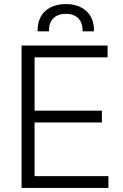

<svg xmlns="http://www.w3.org/2000/svg" viewBox="-20 -924 607 944"><path d="M86 0H513V-58H150V-322H481V-380H150V-642H509V-700H86ZM165 -770H221V-776C221 -823 249 -856 304 -856C358 -856 386 -823 386 -776V-770H442V-776C442 -858 385 -904 304 -904C222 -904 165 -858 165 -776Z"/></svg>

Font: Meta Space Light
Style: Regular
Weight: 300
Designer: Meta Pool / Florian Karsten
Foundry: Meta Pool / Florian Karsten
Version: Version 2.000;Glyphs 3.1.1 (3137)